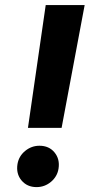

<svg xmlns="http://www.w3.org/2000/svg" viewBox="-20 -748 377 777"><path d="M93.1 -230.5 165 -727.5H322.6L229.3 -230.5ZM127.9 9.2Q89.8 9.2 67.1 -17.8Q44.4 -44.9 50.8 -84.2Q56.3 -116.4 81.9 -137.3Q107.5 -158.2 139.6 -158.2Q178.4 -158.2 200.6 -131.2Q222.9 -104.1 216.9 -65.7Q211.9 -33.7 186.4 -12.2Q160.8 9.2 127.9 9.2Z"/></svg>

Font: Inter
Style: Italic
Weight: 400
Italic angle: -9.3988°
Designer: Rasmus Andersson
Foundry: rsms
Version: Version 4.001;git-66647c0bb